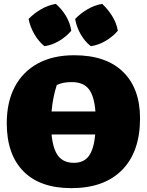

<svg xmlns="http://www.w3.org/2000/svg" viewBox="-20 -960 760 994"><path d="M349 14Q187 14 101 -73.5Q15 -161 15 -322Q15 -432 56.5 -510.5Q98 -589 176 -631.5Q254 -674 364 -674Q529 -674 617 -588Q705 -502 705 -347Q705 -175 612.5 -80.5Q520 14 349 14ZM274 -520Q253 -455 247 -383H474Q468 -463 439.5 -499Q411 -535 352 -535Q328 -535 309.5 -531.5Q291 -528 274 -520ZM363 -117Q414 -117 440 -152.5Q466 -188 473 -264H247Q254 -188 281.5 -152.5Q309 -117 363 -117ZM269 -940Q301 -912 322 -876.5Q343 -841 349 -801Q324 -771 286.5 -748.5Q249 -726 210 -721Q180 -745 158 -783Q136 -821 128 -862Q156 -891 192.5 -912Q229 -933 269 -940ZM509 -940Q539 -912 561 -876.5Q583 -841 590 -801Q565 -771 527 -748.5Q489 -726 450 -721Q419 -745 397.5 -783Q376 -821 369 -862Q397 -891 433 -912Q469 -933 509 -940Z"/></svg>

Font: Piazzolla Black
Style: Regular
Weight: 900
Designer: Juan Pablo del Peral
Foundry: Huerta Tipografica
Version: Version 1.330